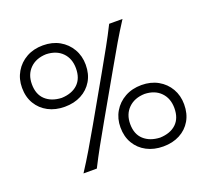

<svg xmlns="http://www.w3.org/2000/svg" viewBox="-130 -914 1164 1083"><g transform="rotate(-20 452.0 -372.5)"><path d="M228.5 -389.2Q172.9 -389.2 129.9 -411.9Q86.9 -434.6 62.3 -475.6Q37.6 -516.6 37.6 -572.3Q37.6 -625 62.3 -667Q86.9 -709 130.1 -733.2Q173.3 -757.3 229.5 -757.3Q285.6 -757.3 328.4 -733.2Q371.1 -709 395.5 -667Q419.9 -625 419.9 -572.3Q419.9 -516.6 395.5 -475.6Q371.1 -434.6 328.1 -411.9Q285.2 -389.2 228.5 -389.2ZM198.2 0Q235.4 -57.1 268.3 -112.8Q301.3 -168.5 341.8 -239.3L488.8 -497.6Q530.8 -571.8 562 -627.9Q593.3 -684.1 623 -743.7H703.1Q664.6 -684.1 631.6 -627.9Q598.6 -571.8 556.6 -497.6L409.2 -239.3Q368.7 -168.5 337.9 -112.8Q307.1 -57.1 278.3 0ZM229 -442.4Q291 -444.8 326.2 -478Q361.3 -511.2 361.3 -572.3Q361.3 -630.4 326.2 -666.3Q291 -702.1 229.5 -704.1Q168.5 -702.1 132.6 -666.3Q96.7 -630.4 96.7 -572.3Q96.7 -511.2 132.6 -478Q168.5 -444.8 229 -442.4ZM674.3 11.2Q618.7 11.2 575.4 -11.5Q532.2 -34.2 507.6 -75.4Q482.9 -116.7 482.9 -172.4Q482.9 -225.1 507.6 -266.8Q532.2 -308.6 575.7 -332.8Q619.1 -356.9 675.3 -356.9Q731 -356.9 773.9 -332.8Q816.9 -308.6 841.1 -266.8Q865.2 -225.1 865.2 -172.4Q865.2 -116.7 841.1 -75.4Q816.9 -34.2 773.9 -11.5Q731 11.2 674.3 11.2ZM674.3 -42Q736.3 -44.4 771.2 -77.4Q806.2 -110.4 806.2 -171.4Q806.2 -229.5 771.2 -265.6Q736.3 -301.8 674.8 -303.7Q613.8 -301.8 577.4 -265.9Q541 -230 541 -171.4Q541 -110.4 577.4 -77.4Q613.8 -44.4 674.3 -42Z"/></g></svg>

Font: Pinar Regular
Style: Regular
Weight: 400
Designer: Amin Abedi
Version: Version 3.000